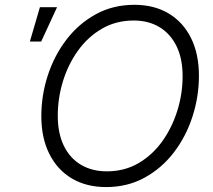

<svg xmlns="http://www.w3.org/2000/svg" viewBox="-20 -757 875 787"><path d="M415 9.8Q334 9.8 274.4 -25.6Q214.8 -61 182.1 -126.5Q149.4 -191.9 149.4 -280.8Q149.4 -366.7 176 -448.2Q202.6 -529.8 252.7 -595Q302.7 -660.2 373 -698.7Q443.4 -737.3 530.8 -737.3Q611.8 -737.3 671.1 -701.9Q730.5 -666.5 762.9 -601.3Q795.4 -536.1 795.4 -446.8Q795.4 -360.8 769 -279.3Q742.7 -197.8 692.9 -132.6Q643.1 -67.4 572.8 -28.8Q502.4 9.8 415 9.8ZM418 -54.7Q490.2 -54.7 547.6 -88.1Q605 -121.6 645.3 -178Q685.5 -234.4 707 -303.7Q728.5 -373 728.5 -444.8Q728.5 -517.1 703.4 -568.1Q678.2 -619.1 633.3 -646Q588.4 -672.9 528.3 -672.9Q455.6 -672.9 397.9 -639.4Q340.3 -606 299.8 -549.6Q259.3 -493.2 238 -423.8Q216.8 -354.5 216.8 -282.7Q216.8 -210.4 241.7 -159.4Q266.6 -108.4 312 -81.5Q357.4 -54.7 418 -54.7ZM102.5 -586.9 143.6 -727.5H213.9L148.9 -586.9Z"/></svg>

Font: Inter 16pt Light
Style: Italic
Weight: 300
Italic angle: -9.3988°
Version: Version 4.001;git-66647c0bb